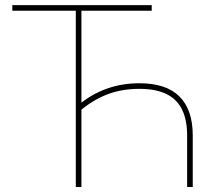

<svg xmlns="http://www.w3.org/2000/svg" viewBox="-20 -748 856 768"><path d="M751 -206.1V0H728.5V-206.1Q728.5 -268.6 708 -310.1Q687.5 -351.6 645.3 -372.1Q603 -392.6 537.6 -392.6Q465.3 -392.6 406.5 -369.4Q347.7 -346.2 294.9 -300.3V-328.6Q344.7 -370.6 405.8 -392.8Q466.8 -415 538.1 -415Q644.5 -415 697.8 -362.1Q751 -309.1 751 -206.1ZM305.7 0H283.2V-715.8H305.7ZM29.3 -727.5H586.9V-705.1H29.3Z"/></svg>

Font: Intratopia Thin
Style: Regular
Weight: 100
Designer: Rasmus Andersson
Foundry: rsms
Version: Version 3.000;Glyphs 3.2.3 (3260)